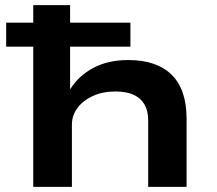

<svg xmlns="http://www.w3.org/2000/svg" viewBox="-20 -725 843 745"><path d="M109 0V-544H4V-637H109V-705H252V-637H486V-544H252V-378Q285 -431 342 -461.5Q399 -492 478 -492Q588 -492 646 -435Q704 -378 704 -264V0H555V-259Q555 -294 541 -319Q527 -344 499 -357Q471 -370 428 -370Q378 -370 340 -352.5Q302 -335 280.5 -306Q259 -277 259 -241V0Z"/></svg>

Font: Nunito Sans 7pt Expanded
Style: Bold
Weight: 700
Width: 7
Designer: Vernon Adams
Foundry: Vernon Adams
Version: Version 3.101;gftools[0.9.27]